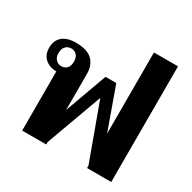

<svg xmlns="http://www.w3.org/2000/svg" viewBox="-161 -891 1050 1051"><g transform="rotate(30 363.5 -365.5)"><path d="M109 -374Q66 -374 38 -398.5Q10 -423 10 -467Q10 -513 39.5 -538.5Q69 -564 125 -564Q196 -564 228.5 -532.5Q261 -501 261 -446V-218L357 -483H425L520 -218V-731H672V0H519V-16L390 -369L261 -15V0H109ZM166 -468Q166 -495 152.5 -509.5Q139 -524 118 -524Q97 -524 83 -509.5Q69 -495 69 -468Q69 -441 83 -426.5Q97 -412 118 -412Q139 -412 152.5 -426.5Q166 -441 166 -468Z"/></g></svg>

Font: Trirong Bold
Style: Regular
Weight: 700
Designer: Katatrad Team
Foundry: CadsonDemak
Version: Version 1.000